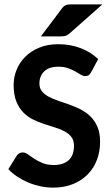

<svg xmlns="http://www.w3.org/2000/svg" viewBox="-20 -860 513 887"><path d="M18.6 0ZM400.9 -526.4Q396 -516.6 389.4 -512.5Q382.8 -508.3 373 -508.3Q363.8 -508.3 353 -515.1Q342.3 -522 327.9 -530Q313.5 -538.1 294.4 -544.9Q275.4 -551.8 250.5 -551.8Q206.5 -551.8 184.3 -530.3Q162.1 -508.8 162.1 -474.1Q162.1 -452.1 174.1 -437.7Q186 -423.3 205.8 -412.8Q225.6 -402.3 250.7 -394Q275.9 -385.7 302.2 -376.2Q328.6 -366.7 353.8 -353.8Q378.9 -340.8 398.7 -321.3Q418.5 -301.8 430.4 -273.4Q442.4 -245.1 442.4 -204.6Q442.4 -160.6 428 -122.1Q413.6 -83.5 385.7 -54.9Q357.9 -26.4 317.6 -9.8Q277.3 6.8 225.6 6.8Q196.3 6.8 167.2 0.7Q138.2 -5.4 111.3 -16.6Q84.5 -27.8 60.5 -43.5Q36.6 -59.1 18.6 -78.6L56.6 -139.6Q61 -147 68.6 -151.4Q76.2 -155.8 85 -155.8Q96.7 -155.8 109.1 -146.7Q121.6 -137.7 138.2 -126.7Q154.8 -115.7 176.8 -106.7Q198.7 -97.7 229 -97.7Q272.9 -97.7 297.4 -120.1Q321.8 -142.6 321.8 -186.5Q321.8 -211.4 309.8 -227.1Q297.9 -242.7 278.3 -253.2Q258.8 -263.7 233.6 -271.2Q208.5 -278.8 182.4 -287.6Q156.2 -296.4 131.1 -308.8Q106 -321.3 86.4 -341.8Q66.9 -362.3 54.9 -392.6Q43 -422.9 43 -467.8Q43 -503.4 56.6 -537.4Q70.3 -571.3 96.7 -597.7Q123 -624 161.4 -639.9Q199.7 -655.8 249 -655.8Q304.7 -655.8 352.3 -637.7Q399.9 -619.6 433.6 -586.9ZM453.1 -839.8 300.3 -704.6Q290.5 -696.3 281.7 -694.1Q272.9 -691.9 258.8 -691.9H168.9L265.1 -819.8Q270 -826.7 274.9 -830.6Q279.8 -834.5 285.6 -836.7Q291.5 -838.9 298.6 -839.4Q305.7 -839.8 315.4 -839.8Z"/></svg>

Font: Carlito
Style: Bold
Weight: 700
Designer: Lukasz Dziedzic
Foundry: tyPoland Lukasz Dziedzic
Version: Version 1.104